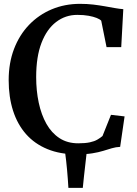

<svg xmlns="http://www.w3.org/2000/svg" viewBox="-20 -772 695 974"><path d="M327 181Q325.5 159 324 136Q322.5 113 320.2 89.5Q318 66 315.5 43.2Q313 20.5 310 -0.5H420Q417 28 413.2 59Q409.5 90 406.2 121Q403 152 400 181ZM370 11Q285.5 11 220.8 -15.5Q156 -42 112.2 -91.5Q68.5 -141 46.2 -210.5Q24 -280 24 -365.5Q24 -452.5 51.2 -523.8Q78.5 -595 127.5 -646Q176.5 -697 242.5 -724.8Q308.5 -752.5 386 -752.5Q422 -752.5 453.2 -748.8Q484.5 -745 511.5 -740.2Q538.5 -735.5 562 -731.2Q585.5 -727 605.5 -725.5L595 -533H520.5L493.5 -667Q486.5 -674.5 470.2 -681Q454 -687.5 429.5 -692Q405 -696.5 372 -696.5Q312 -696.5 264.8 -660.5Q217.5 -624.5 190.5 -554.5Q163.5 -484.5 163.5 -381Q163.5 -312 176.5 -251Q189.5 -190 215.5 -143.8Q241.5 -97.5 281.8 -71.2Q322 -45 377 -45Q412.5 -45 435.8 -50Q459 -55 474 -63.8Q489 -72.5 500 -82L543 -189.5L612 -181.5L589.5 -27Q567.5 -26 547.5 -20Q527.5 -14 504 -6.8Q480.5 0.5 448.2 5.8Q416 11 370 11Z"/></svg>

Font: Merriweather 28pt SemiBold
Style: Regular
Weight: 600
Version: Version 2.100